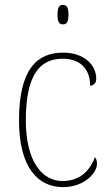

<svg xmlns="http://www.w3.org/2000/svg" viewBox="-20 -758 451 788"><path d="M238 -658C253 -658 261 -666 261 -698C261 -729 253 -738 238 -738C224 -738 216 -729 216 -698C216 -666 224 -658 238 -658ZM238 10C328 10 378 -50 378 -85C378 -98 375 -106 370 -113C350 -62 313 -16 238 -15C152 -14 86 -97 86 -264C86 -456 147 -517 237 -517C315 -517 350 -469 350 -406C363 -407 375 -416 375 -434C375 -492 325 -542 239 -542C133 -542 58 -476 58 -263C58 -70 137 10 238 10Z"/></svg>

Font: Noto Serif Armenian SemiCondensed Thin
Style: Regular
Weight: 100
Width: 4
Designer: Monotype Design Team
Foundry: Monotype Imaging Inc.
Version: Version 2.008